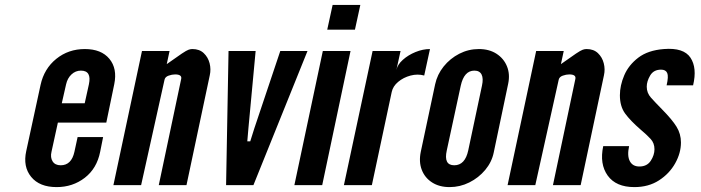

<svg xmlns="http://www.w3.org/2000/svg" viewBox="-20 -755 2857 783"><path d="M211 8Q276.5 8 325.8 -30Q375 -68 388.5 -136L400.5 -196H296.5L283.5 -136Q271.5 -81 227.5 -81Q204.5 -81 194.5 -97Q184.5 -113 190 -136L216 -255H413.5L446 -412Q459 -475.5 426 -515.2Q393 -555 326 -555Q259 -555 209.5 -515Q160 -475 145.5 -409L87 -139Q73 -75.5 107 -33.8Q141 8 211 8ZM232 -334 249.5 -411Q255 -436 271.5 -451.5Q288 -467 310 -467Q354.5 -467 342.5 -411L325.5 -334Z M442.5 0H555.5L651 -430Q653.5 -441.5 667.5 -446.5Q681.5 -451.5 694 -451.5Q722.5 -451.5 719 -433.5L627.5 0H740.5L835.5 -448Q841 -472.5 834.8 -497Q828.5 -521.5 811 -538.2Q793.5 -555 764.5 -555Q757 -555 749 -552.2Q741 -549.5 721.5 -536.5Q702 -523.5 660 -493.5L671.5 -547H559Z M902 0H1013.5L1234 -547H1123L1017 -231L1000.5 -178.5H988.5L993 -231L1022.5 -547H912Z M1314.5 -634H1427.5L1449.5 -735H1336.5ZM1180.5 0H1294L1409.5 -547H1296.5Z M1382.5 0H1496.5L1577.5 -380Q1582.5 -403.5 1603.8 -421.2Q1625 -439 1654 -446.8Q1683 -454.5 1710 -447L1733.5 -555Q1704.5 -555 1674.5 -542.8Q1644.5 -530.5 1622.8 -511Q1601 -491.5 1596.5 -469.5L1613.5 -547H1499.5Z M1813.5 8Q1856 8 1894 -11Q1932 -30 1958.8 -62Q1985.5 -94 1993.5 -133L2052.5 -414Q2060.5 -452.5 2047.5 -484.5Q2034.5 -516.5 2004.8 -535.8Q1975 -555 1933 -555Q1890.5 -555 1853 -535.8Q1815.5 -516.5 1789.2 -483.8Q1763 -451 1754.5 -411L1696 -136Q1687.5 -95 1700 -62.5Q1712.5 -30 1742 -11Q1771.5 8 1813.5 8ZM1832.5 -81Q1788.5 -81 1802 -141.5L1859 -405.5Q1872.5 -467 1914.5 -467Q1936 -467 1944 -451Q1952 -435 1945.5 -405.5L1889.5 -141.5Q1876.5 -81 1832.5 -81Z M2050 0H2163L2258.5 -430Q2261 -441.5 2275 -446.5Q2289 -451.5 2301.5 -451.5Q2330 -451.5 2326.5 -433.5L2235 0H2348L2443 -448Q2448.5 -472.5 2442.2 -497Q2436 -521.5 2418.5 -538.2Q2401 -555 2372 -555Q2364.5 -555 2356.5 -552.2Q2348.5 -549.5 2329 -536.5Q2309.5 -523.5 2267.5 -493.5L2279 -547H2166.5Z M2567 8Q2625 8 2667.5 -19.5Q2710 -47 2733.5 -89Q2757 -131 2757 -174Q2757 -209 2739 -238.2Q2721 -267.5 2679 -310Q2651.5 -338 2634.5 -357Q2617.5 -376 2617.5 -401.5Q2617.5 -423.5 2631.5 -447.2Q2645.5 -471 2676 -471Q2695 -471 2701 -457.2Q2707 -443.5 2698.5 -407H2806.5Q2823.5 -478 2795.8 -519.8Q2768 -561.5 2687.5 -555Q2622.5 -550 2583 -519.8Q2543.5 -489.5 2525.8 -448Q2508 -406.5 2508 -366.5Q2508 -321.5 2529.2 -292.2Q2550.5 -263 2592 -227Q2617.5 -205.5 2633.2 -188.5Q2649 -171.5 2649 -146.5Q2649 -122.5 2633.8 -99.2Q2618.5 -76 2587.5 -76Q2560 -76 2548.5 -97.8Q2537 -119.5 2545.5 -159H2440Q2424.5 -86 2458.2 -39Q2492 8 2567 8Z"/></svg>

Font: League Gothic SemiExpanded Italic
Style: Regular
Weight: 400
Width: 6
Designer: The League of Moveable Type
Version: Version 1.600; ttfautohint (v1.8.3)